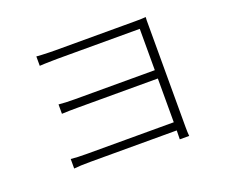

<svg xmlns="http://www.w3.org/2000/svg" viewBox="-113 -854 1226 1039"><g transform="rotate(-20 500.0 -334.5)"><path d="M812 9H758Q759 -3 759 -42H264Q202 -42 167 -38V-93Q201 -89 263 -89H759V-341H301Q242 -341 206 -339V-393Q243 -389 299 -389H759V-627H289Q277 -627 255 -626.5Q233 -626 212 -625.5Q191 -625 182 -624V-678Q192 -677 213 -676Q234 -675 255.5 -674.5Q277 -674 289 -674H751Q792 -674 811 -676Q810 -667 810 -657Q810 -647 810 -629V-42Q810 -12 812 7Q812 8 812 9Z"/></g></svg>

Font: LXGW 975 Gothic SC 200W
Style: Regular
Weight: 200
Version: Version 2.01;February 25, 2021